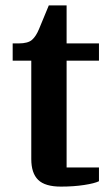

<svg xmlns="http://www.w3.org/2000/svg" viewBox="-20 -683 407 712"><path d="M206 9Q147 9 121.5 -16Q96 -41 96 -93V-458H27V-522H49Q84 -522 99 -535.5Q114 -549 125 -576L161 -663H227V-522H347V-458H227V-62H347V-11Q331 -3 292 3Q253 9 206 9Z"/></svg>

Font: IBM Plex Serif SmBld
Style: Regular
Weight: 600
Designer: Mike Abbink, Paul van der Laan, Pieter van Rosmalen
Foundry: Bold Monday
Version: Version 3.001